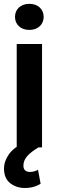

<svg xmlns="http://www.w3.org/2000/svg" viewBox="-20 -753 300 981"><path d="M65.4 -528.3V-2.9C47.9 9.3 34.7 22 25.4 35.6C8.8 59.1 0.5 83.5 0.5 108.4C0.5 141.1 10.7 165.5 31.7 182.6C52.7 199.2 77.6 207.5 107.4 207.5C146.5 207.5 171.4 195.8 187.5 186L174.3 114.7C165 119.1 152.3 125.5 133.3 125.5C108.4 125.5 99.6 111.8 99.6 92.8C99.6 55.7 129.4 28.8 176.8 0H194.8V-528.3ZM56.6 -666.5C56.6 -628.9 85 -600.1 129.9 -600.1C174.8 -600.1 203.1 -628.9 203.1 -666.5C203.1 -705.1 174.8 -733.4 129.9 -733.4C85 -733.4 56.6 -705.1 56.6 -666.5Z"/></svg>

Font: Vazirmatn SemiBold
Style: Regular
Weight: 600
Designer: Saber Rastikerdar
Foundry: Saber Rastikerdar
Version: Version 33.003